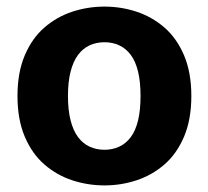

<svg xmlns="http://www.w3.org/2000/svg" viewBox="-20 -551 632 582"><path d="M297 11Q246 11 199 -4.5Q152 -20 114.5 -52.5Q77 -85 55 -137Q33 -189 33 -260Q33 -331 55 -383Q77 -435 114.5 -467.5Q152 -500 199 -515.5Q246 -531 297 -531Q347 -531 394 -515.5Q441 -500 478.5 -467.5Q516 -435 538 -383Q560 -331 560 -260Q560 -189 538 -137Q516 -85 478.5 -52.5Q441 -20 394 -4.5Q347 11 297 11ZM297 -97Q321 -97 341.5 -106.5Q362 -116 376.5 -135.5Q391 -155 398.5 -186Q406 -217 406 -260Q406 -303 398.5 -334Q391 -365 376.5 -384.5Q362 -404 341.5 -413.5Q321 -423 297 -423Q272 -423 251.5 -413.5Q231 -404 216.5 -384.5Q202 -365 194 -334Q186 -303 186 -260Q186 -217 194 -186Q202 -155 216.5 -135.5Q231 -116 251.5 -106.5Q272 -97 297 -97Z"/></svg>

Font: Murecho Thin SemiBold
Style: Regular
Weight: 600
Version: Version 1.010